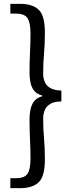

<svg xmlns="http://www.w3.org/2000/svg" viewBox="-20 -811 378 1001"><path d="M34 170V118H63Q109 118 124 94Q139 70 139 16Q139 -35 136.5 -82.5Q134 -130 134 -187Q134 -240 149 -269.5Q164 -299 200 -309V-313Q164 -323 149 -351.5Q134 -380 134 -434Q134 -492 136.5 -539Q139 -586 139 -637Q139 -691 124 -715.5Q109 -740 63 -740H34V-791H84Q150 -791 182 -760Q214 -729 214 -642Q214 -581 209.5 -532Q205 -483 205 -426Q205 -405 213 -385Q221 -365 241.5 -352.5Q262 -340 300 -339V-282Q262 -282 241.5 -269Q221 -256 213 -236Q205 -216 205 -194Q205 -138 209.5 -89Q214 -40 214 21Q214 108 182 139Q150 170 84 170Z"/></svg>

Font: Chiron Sans HK TT
Style: Regular
Weight: 400
Designer: Ryoko NISHIZUKA 西塚涼子 (kana, bopomofo & ideographs); Paul D. Hunt (Latin, Greek & Cyrillic); Sandoll Communications 산돌커뮤니
Foundry: Adobe
Version: Version 2.022;hotconv 1.0.109;makeotfexe 2.5.65596